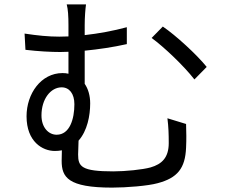

<svg xmlns="http://www.w3.org/2000/svg" viewBox="-20 -813 1040 875"><path d="M722 -692 671 -640C726 -600 817 -514 866 -451L922 -508C877 -564 781 -652 722 -692ZM238 -199C202 -199 169 -231 169 -287C169 -362 211 -415 261 -415C296 -415 319 -386 319 -338C319 -271 298 -199 238 -199ZM391 -342C391 -377 382 -408 366 -431V-582C428 -588 496 -598 558 -612V-689C495 -672 429 -660 366 -653V-698C366 -735 369 -772 372 -793H284C290 -772 292 -738 292 -698V-647L250 -646C201 -646 151 -651 92 -660L96 -586C154 -579 212 -576 255 -576L292 -577V-477C284 -479 275 -480 265 -480C167 -480 101 -386 101 -283C101 -167 174 -125 230 -125C241 -125 252 -126 262 -128L261 -80C261 -5 290 42 491 42C557 42 655 34 698 22C789 -2 824 -46 828 -140C830 -181 829 -207 828 -248L743 -274C748 -234 749 -201 749 -161C749 -95 718 -65 666 -50C630 -40 552 -32 496 -32C351 -32 336 -54 336 -109L338 -172C378 -217 391 -286 391 -342Z"/></svg>

Font: Source Han Sans JP
Style: Regular
Weight: 400
Designer: Ryoko NISHIZUKA 西塚涼子 (kana, bopomofo & ideographs); Paul D. Hunt (Latin, Greek & Cyrillic); Sandoll Communications 산돌커뮤니
Foundry: Adobe
Version: Version 2.004;hotconv 1.0.118;makeotfexe 2.5.65603